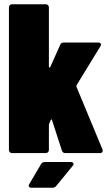

<svg xmlns="http://www.w3.org/2000/svg" viewBox="-20 -720 503 903"><path d="M37 0H195C204 0 210 -6 210 -15V-132C210 -134 211 -138 212 -140L218 -154C220 -160 223 -160 225 -154L271 -12C274 -3 280 0 288 0H450C458 0 463 -4 463 -11C463 -13 463 -15 462 -17L340 -311C339 -314 339 -317 340 -319L452 -502C454 -505 455 -508 455 -511C455 -516 450 -520 442 -520H280C272 -520 266 -517 263 -509L217 -406C215 -400 210 -401 210 -407V-685C210 -694 204 -700 195 -700H37C28 -700 22 -694 22 -685V-15C22 -6 28 0 37 0ZM128 163H227C235 163 240 160 245 154L322 60C325 57 326 54 326 51C326 46 321 42 313 42H191C183 42 177 45 173 52L118 145C116 148 115 151 115 154C115 160 120 163 128 163Z"/></svg>

Font: Barlow Condensed Black
Style: Regular
Weight: 900
Width: 3
Designer: Jeremy Tribby
Foundry: Tribby Type
Version: Version 1.422;hotconv 1.0.109;makeotfexe 2.5.65596